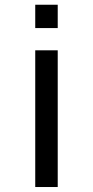

<svg xmlns="http://www.w3.org/2000/svg" viewBox="-20 -582 382 790"><path d="M125 -562.5H217.5V-466.5H125ZM125 -375H217.5V187.5H125Z"/></svg>

Font: Russisch Sans Medium
Style: Regular
Weight: 500
Width: 4
Designer: Michael Sharanda (font) & Cristiano Sobral (main changes)
Foundry: Michael Sharanda
Version: Version 2.00;September 8, 2020;FontCreator 13.0.0.2681 64-bi